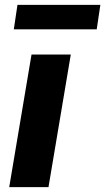

<svg xmlns="http://www.w3.org/2000/svg" viewBox="-20 -772 434 792"><path d="M110 -547H272L180 0H18ZM52 -752H394L379 -651H37Z"/></svg>

Font: Nebula Sans Bold
Style: Regular
Weight: 700
Italic angle: -9°
Designer: Paul D. Hunt for Adobe (as Source Sans)
Foundry: Nebula Entertainment & Broadcasting LLC
Version: Version 1.010